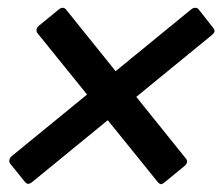

<svg xmlns="http://www.w3.org/2000/svg" viewBox="-20 -478 571 493"><path d="M458 -70Q461 -66 460 -61Q459 -56 454 -52L404 -11Q396.9 -5 393.8 -5Q389.8 -5 384.7 -11L76 -393.1Q73 -397.1 74 -403Q75 -408 80 -412L130 -453Q136.1 -458 140.1 -458Q146.1 -458 149.2 -454ZM471 -454Q476 -458 481.6 -458Q487.2 -458 490 -454L527 -407Q531 -402 531 -398Q530 -393 524 -388L63.1 -11Q57.1 -6 52.1 -6Q48 -6 44 -11L6 -58Q3 -62 4.3 -68Q5 -73 10 -77Z"/></svg>

Font: Young Serif Light
Style: Italic
Weight: 300
Italic angle: -10.979°
Designer: Bastien Sozeau
Foundry: NBR — Bastien Sozeau
Version: Version 5.001